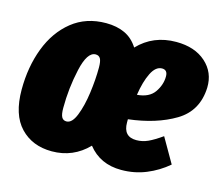

<svg xmlns="http://www.w3.org/2000/svg" viewBox="-86 -666 926 799"><g transform="rotate(15 377.0 -267.0)"><path d="M754 -403Q750 -302 669 -253.5Q588 -205 469 -191V-177Q469 -116 525 -116Q551 -116 575 -127Q599 -138 633 -162L694 -56Q653 -21 603 -0.5Q553 20 496 20Q405 20 353 -46Q289 20 197 20Q113 20 61.5 -34Q10 -88 10 -196Q10 -294 41 -375.5Q72 -457 132.5 -505.5Q193 -554 279 -554Q325 -554 359.5 -538Q394 -522 417 -486Q482 -554 581 -554Q661 -554 708.5 -511.5Q756 -469 754 -403ZM576 -404Q576 -432 552 -432Q525 -432 506.5 -395Q488 -358 479 -299Q531 -303 553.5 -335.5Q576 -368 576 -404ZM297 -367Q297 -395 290.5 -406Q284 -417 270 -417Q234 -417 215.5 -334.5Q197 -252 197 -167Q197 -139 203.5 -127.5Q210 -116 224 -116Q248 -116 264.5 -157.5Q281 -199 289 -257.5Q297 -316 297 -367Z"/></g></svg>

Font: Fira Sans Extra Condensed Black
Style: Italic
Weight: 900
Width: 3
Italic angle: -8°
Designer: Carrois Corporate & Edenspiekermann AG
Foundry: Carrois Corporate GbR & Edenspiekermann AG
Version: Version 4.203